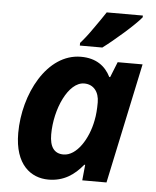

<svg xmlns="http://www.w3.org/2000/svg" viewBox="-54 -812 703 868"><g transform="rotate(5 297.0 -378.0)"><path d="M198 10C267 10 315 -23 354 -71H358L351 0H461L577 -546H464L436 -476H432C408 -524 366 -556 297 -556C143 -556 44 -365 44 -188C44 -44 119 10 198 10ZM256 -109C214 -109 193 -138 193 -195C193 -310 250 -437 322 -437C365 -437 390 -404 390 -357C390 -326 388 -299 383 -275C367 -190 316 -109 256 -109ZM389 -606C439 -643 530 -722 559 -758V-766H395C380 -743 362 -717 342 -689C322 -660 304 -637 287 -618V-606Z"/></g></svg>

Font: BC Sans
Style: Bold Italic
Weight: 700
Italic angle: -12°
Designer: Monotype Design Team
Province of B.C.
Foundry: Monotype Imaging Inc.
Version: Version 2.000;GOOG;noto-source:20170915:90ef993387c0